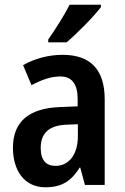

<svg xmlns="http://www.w3.org/2000/svg" viewBox="-20 -786 531 816"><path d="M409 -756V-766H276C253 -721 219 -667 185 -618V-606H263C309 -645 381 -718 409 -756ZM246 -553C186 -553 127 -537 78 -509L114 -424C159 -448 197 -461 236 -461C286 -461 310 -429 310 -364V-334L235 -331C104 -326 35 -270 35 -158C35 -62 83 10 173 10C243 10 283 -17 319 -74H321L341 0H425V-363C425 -490 365 -553 246 -553ZM262 -256 311 -258V-208C311 -128 272 -81 216 -81C177 -81 153 -104 153 -157C153 -217 185 -253 262 -256Z"/></svg>

Font: Noto Sans Sinhala UI Condensed SemiBold
Style: Regular
Weight: 600
Width: 3
Designer: Jelle Bosma - Monotype Design Team
Foundry: Monotype Imaging Inc.
Version: Version 2.006